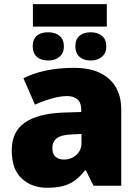

<svg xmlns="http://www.w3.org/2000/svg" viewBox="-20 -887 663 917"><path d="M335.9 -563Q440.9 -563 500 -511Q559.1 -459 559.1 -362.8V0H426.8L390.1 -73.2H386.2Q362.8 -43.9 338.1 -25.6Q313.5 -7.3 281.7 1.2Q250 9.8 204.1 9.8Q131.8 9.8 84 -34.2Q36.1 -78.1 36.1 -168.9Q36.1 -257.8 97.7 -300.8Q159.2 -343.8 275.9 -349.1L368.2 -352.1V-359.9Q368.2 -397 349.9 -412.6Q331.5 -428.2 300.8 -428.2Q268.1 -428.2 227.8 -416.7Q187.5 -405.3 147 -387.2L91.8 -513.2Q139.6 -537.6 200.2 -550.3Q260.7 -563 335.9 -563ZM369.1 -247.1 325.2 -245.1Q272.5 -243.2 251.2 -226.8Q230 -210.4 230 -180.2Q230 -151.9 245.1 -138.4Q260.3 -125 285.2 -125Q319.8 -125 344.5 -147Q369.1 -168.9 369.1 -204.1ZM490.2 -867.2V-759.8H137.2V-867.2ZM210 -732.9Q243.7 -732.9 264.4 -715.8Q285.2 -698.7 285.2 -665Q285.2 -633.8 264.4 -616Q243.7 -598.1 210 -598.1Q174.8 -598.1 155.5 -616Q136.2 -633.8 136.2 -665Q136.2 -698.7 155.5 -715.8Q174.8 -732.9 210 -732.9ZM413.1 -732.9Q446.3 -732.9 467 -715.8Q487.8 -698.7 487.8 -665Q487.8 -633.8 467 -616Q446.3 -598.1 413.1 -598.1Q378.9 -598.1 359.4 -616Q339.8 -633.8 339.8 -665Q339.8 -698.7 359.4 -715.8Q378.9 -732.9 413.1 -732.9Z"/></svg>

Font: Open Sans ExtraBold
Style: Regular
Weight: 800
Designer: Monotype Design Team
Foundry: Monotype Imaging Inc.
Version: Version 3.003; ttfautohint (v1.8.4)